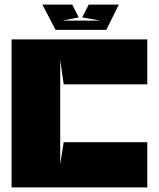

<svg xmlns="http://www.w3.org/2000/svg" viewBox="-20 -809 686 829"><path d="M240 -550V-100L255 -195H616V0H30V-639H616V-445H255L240 -550ZM249 -720H413L335 -734L363 -789H493L439 -680H220L163 -789H292L320 -734Z"/></svg>

Font: Banana Brick
Style: Regular
Weight: 400
Designer: artmaker
Foundry: artmaker
Version: Version 4.000 2011 initial release